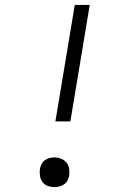

<svg xmlns="http://www.w3.org/2000/svg" viewBox="-20 -755 540 783"><path d="M206 -260 285 -735H346L267 -260ZM202 8Q188 8 174.5 3Q161 -2 153 -13Q145 -24 143 -38Q141 -52 143 -67Q145 -77 150 -86.5Q155 -96 163.5 -102Q172 -108 182 -110.5Q192 -113 202 -113Q217 -113 230 -107.5Q243 -102 251.5 -91.5Q260 -81 262 -66.5Q264 -52 262 -38Q260 -28 255 -18.5Q250 -9 241 -3Q232 3 222 5.5Q212 8 202 8Z"/></svg>

Font: Iosevka Curly Slab LtObl
Style: Regular
Weight: 300
Italic angle: -9°
Monospace: yes
Designer: Belleve Invis
Foundry: Belleve Invis
Version: Version 11.0.0; ttfautohint (v1.8.3)